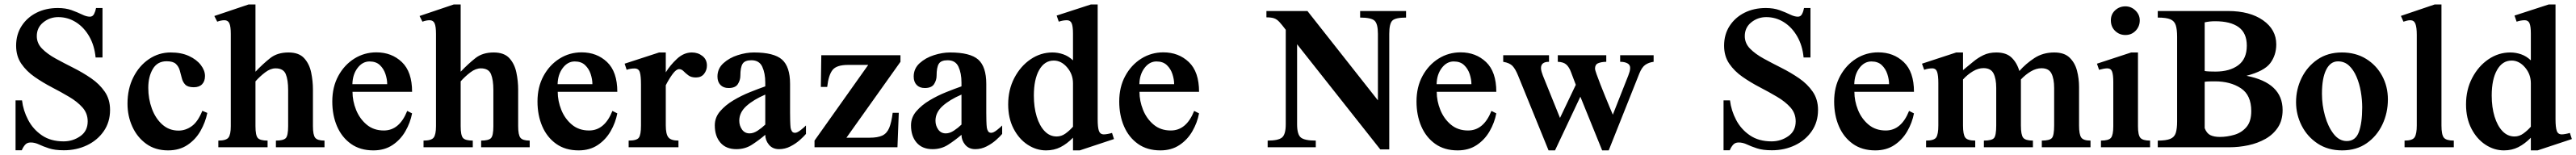

<svg xmlns="http://www.w3.org/2000/svg" viewBox="-20 -647 11316 681"><path d="M463.4 -164.1Q463.4 -110.8 435.8 -70.8Q408.2 -30.8 362.1 -8.8Q315.9 13.2 260.7 13.2Q220.7 13.2 194.8 4.6Q168.9 -3.9 150.9 -12.5Q132.8 -21 114.7 -21Q99.1 -21 90.3 -11Q81.5 -1 75.7 13.2H48.3V-206.1H76.7Q82 -161.1 103.8 -119.9Q125.5 -78.6 164.3 -52.2Q203.1 -25.9 259.3 -25.9Q299.8 -25.9 332.5 -48.6Q365.2 -71.3 365.2 -113.8Q365.2 -148.9 342.5 -174.6Q319.8 -200.2 283.9 -221.4Q248 -242.7 208 -263.4Q168 -284.2 132.1 -309.1Q96.2 -334 73.5 -367.2Q50.8 -400.4 50.8 -446.3Q50.8 -495.6 75 -533Q99.1 -570.3 140.4 -591.1Q181.6 -611.8 233.9 -611.8Q268.6 -611.8 294.7 -602.3Q320.8 -592.8 340.3 -583.3Q359.9 -573.7 375 -573.7Q387.2 -573.7 393.3 -585.7Q399.4 -597.7 401.9 -611.8H430.2V-394.5H399.9Q395 -446.8 372.1 -486.8Q349.1 -526.9 313.7 -549.3Q278.3 -571.8 235.8 -571.8Q198.7 -571.8 170.2 -548.8Q141.6 -525.9 141.6 -488.3Q141.6 -457 164.8 -433.3Q188 -409.7 224.6 -389.6Q261.2 -369.6 302.5 -348.9Q343.8 -328.1 380.4 -303Q417 -277.8 440.2 -244.1Q463.4 -210.4 463.4 -164.1Z M868.7 -160.2 890.6 -150.9Q882.3 -109.9 860.8 -72Q839.4 -34.2 803.7 -10.3Q768.1 13.7 718.3 13.7Q662.1 13.7 622.3 -15.1Q582.5 -43.9 561.3 -90.6Q540 -137.2 540 -191.4Q540 -256.8 565.7 -307.6Q591.3 -358.4 634.5 -387.5Q677.7 -416.5 729.5 -416.5Q776.4 -416.5 810.1 -400.9Q843.8 -385.3 862.1 -361.3Q880.4 -337.4 880.4 -313Q880.4 -290 867.7 -276.9Q855 -263.7 831.1 -263.7Q805.2 -263.7 793.9 -275.1Q782.7 -286.6 778.6 -303.7Q774.4 -320.8 769.5 -337.9Q764.6 -355 752.2 -366.5Q739.7 -377.9 711.9 -377.9Q671.4 -377.9 651.4 -344.2Q631.3 -310.5 631.3 -261.2Q631.3 -212.4 647.2 -169.4Q663.1 -126.5 692.9 -99.9Q722.7 -73.2 764.2 -73.2Q794.9 -73.2 822 -92.5Q849.1 -111.8 868.7 -160.2Z M1405.3 0H1191.9V-29.3Q1224.1 -29.3 1234.9 -39.8Q1245.6 -50.3 1245.6 -92.3V-251.5Q1245.6 -296.4 1235.1 -321.5Q1224.6 -346.7 1190.4 -346.7Q1168 -346.7 1144.8 -329.1Q1121.6 -311.5 1102.1 -289.6V-92.8Q1102.1 -52.2 1112.3 -40.8Q1122.6 -29.3 1155.3 -29.3V0H939V-29.3Q973.1 -29.3 983.4 -42.5Q993.7 -55.7 993.7 -92.8V-498Q993.7 -530.8 987.5 -544.4Q981.4 -558.1 965.8 -558.1Q951.2 -558.1 934.1 -551.8L921.4 -576.7L1071.8 -627.4H1102.1V-332Q1135.7 -367.2 1167 -391.8Q1198.2 -416.5 1247.1 -416.5Q1293 -416.5 1315.9 -391.4Q1338.9 -366.2 1346.7 -328.6Q1354.5 -291 1354.5 -253.9V-92.8Q1354.5 -54.2 1364.5 -41.7Q1374.5 -29.3 1405.3 -29.3Z M1768.6 -159.7 1790 -148.9Q1782.2 -107.9 1760.7 -70.6Q1739.3 -33.2 1704.1 -9.8Q1668.9 13.7 1620.1 13.7Q1562 13.7 1521.7 -14.9Q1481.4 -43.5 1460.4 -92Q1439.5 -140.6 1439.5 -201.2Q1439.5 -264.6 1465.8 -313.2Q1492.2 -361.8 1536.1 -389.4Q1580.1 -417 1633.3 -417Q1700.2 -417 1745.1 -374.3Q1790 -331.5 1790 -243.7H1528.3Q1528.3 -203.6 1543.9 -164.6Q1559.6 -125.5 1590.3 -99.6Q1621.1 -73.7 1666 -73.7Q1734.4 -73.7 1768.6 -159.7ZM1527.8 -277.3H1680.7Q1680.7 -298.3 1673.1 -321.5Q1665.5 -344.7 1648.7 -360.8Q1631.8 -377 1603 -377Q1572.3 -377 1550.5 -348.4Q1528.8 -319.8 1527.8 -277.3Z M2306.6 0H2093.3V-29.3Q2125.5 -29.3 2136.2 -39.8Q2147 -50.3 2147 -92.3V-251.5Q2147 -296.4 2136.5 -321.5Q2126 -346.7 2091.8 -346.7Q2069.3 -346.7 2046.1 -329.1Q2022.9 -311.5 2003.4 -289.6V-92.8Q2003.4 -52.2 2013.7 -40.8Q2023.9 -29.3 2056.6 -29.3V0H1840.3V-29.3Q1874.5 -29.3 1884.8 -42.5Q1895 -55.7 1895 -92.8V-498Q1895 -530.8 1888.9 -544.4Q1882.8 -558.1 1867.2 -558.1Q1852.5 -558.1 1835.4 -551.8L1822.8 -576.7L1973.1 -627.4H2003.4V-332Q2037.1 -367.2 2068.4 -391.8Q2099.6 -416.5 2148.4 -416.5Q2194.3 -416.5 2217.3 -391.4Q2240.2 -366.2 2248 -328.6Q2255.9 -291 2255.9 -253.9V-92.8Q2255.9 -54.2 2265.9 -41.7Q2275.9 -29.3 2306.6 -29.3Z M2669.9 -159.7 2691.4 -148.9Q2683.6 -107.9 2662.1 -70.6Q2640.6 -33.2 2605.5 -9.8Q2570.3 13.7 2521.5 13.7Q2463.4 13.7 2423.1 -14.9Q2382.8 -43.5 2361.8 -92Q2340.8 -140.6 2340.8 -201.2Q2340.8 -264.6 2367.2 -313.2Q2393.6 -361.8 2437.5 -389.4Q2481.4 -417 2534.7 -417Q2601.6 -417 2646.5 -374.3Q2691.4 -331.5 2691.4 -243.7H2429.7Q2429.7 -203.6 2445.3 -164.6Q2460.9 -125.5 2491.7 -99.6Q2522.5 -73.7 2567.4 -73.7Q2635.7 -73.7 2669.9 -159.7ZM2429.2 -277.3H2582Q2582 -298.3 2574.5 -321.5Q2566.9 -344.7 2550 -360.8Q2533.2 -377 2504.4 -377Q2473.6 -377 2451.9 -348.4Q2430.2 -319.8 2429.2 -277.3Z M3085 -358.9Q3085 -338.4 3072.5 -322.5Q3060.1 -306.6 3036.6 -306.6Q3016.1 -306.6 3003.9 -315.7Q2991.7 -324.7 2982.7 -334Q2973.6 -343.3 2962.9 -343.3Q2950.2 -343.3 2934.3 -321.8Q2918.5 -300.3 2904.3 -272.5V-96.2Q2904.3 -57.6 2915.8 -43.5Q2927.2 -29.3 2960 -29.3V0H2741.2V-29.3Q2776.9 -29.3 2786.1 -42.2Q2795.4 -55.2 2795.4 -95.2V-276.4Q2795.4 -313.5 2790.3 -329.8Q2785.2 -346.2 2767.1 -346.2Q2748.5 -346.2 2732.4 -340.3L2723.6 -367.2L2875 -416.5H2904.3V-329.1Q2922.9 -359.9 2953.1 -388.2Q2983.4 -416.5 3019 -416.5Q3045.4 -416.5 3065.2 -401.1Q3085 -385.7 3085 -358.9Z M3520 -95.7V-58.6Q3511.2 -47.9 3493.4 -32Q3475.6 -16.1 3451.9 -3.9Q3428.2 8.3 3401.9 8.3Q3373.5 8.3 3357.4 -11.2Q3341.3 -30.8 3341.3 -54.7Q3312.5 -30.3 3282.5 -11Q3252.4 8.3 3214.4 8.3Q3168.9 8.3 3144.3 -20.3Q3119.6 -48.8 3119.6 -96.2Q3119.6 -130.9 3142.8 -158Q3166 -185.1 3201.2 -206.1Q3236.3 -227.1 3274.2 -242.2Q3312 -257.3 3341.3 -267.6V-284.2Q3341.3 -325.2 3328.1 -353.8Q3314.9 -382.3 3280.3 -382.3Q3251.5 -382.3 3241.7 -366.7Q3231.9 -351.1 3231.9 -314.5Q3231.9 -294.9 3220.9 -277.6Q3210 -260.3 3180.2 -260.3Q3157.2 -260.3 3144.3 -273.9Q3131.3 -287.6 3131.3 -310.5Q3131.3 -345.7 3157.5 -369.4Q3183.6 -393.1 3220.7 -404.8Q3257.8 -416.5 3291 -416.5Q3379.4 -416.5 3414.8 -385.3Q3450.2 -354 3450.2 -278.3V-152.3Q3450.2 -135.3 3450.7 -116Q3451.2 -96.7 3452.6 -85.4Q3454.1 -77.1 3458.3 -70.3Q3462.4 -63.5 3472.2 -63.5Q3481.9 -63.5 3498 -76.4Q3514.2 -89.4 3520 -95.7ZM3341.3 -99.6V-231.4Q3289.1 -209 3258.1 -180.9Q3227.1 -152.8 3227.1 -116.7Q3227.1 -95.2 3239 -78.1Q3251 -61 3272.5 -61Q3289.6 -61 3307.9 -73Q3326.2 -85 3341.3 -99.6Z M3935.1 -375.5 3697.8 -42H3799.8Q3835.4 -42 3855.5 -51.5Q3875.5 -61 3885.5 -84.7Q3895.5 -108.4 3900.9 -151.4H3927.7L3921.9 0H3557.6V-29.3L3793.5 -361.8H3704.6Q3654.3 -361.8 3636.7 -339.4Q3619.1 -316.9 3613.3 -265.1H3585.4L3587.4 -404.3H3935.1Z M4381.8 -95.7V-58.6Q4373 -47.9 4355.2 -32Q4337.4 -16.1 4313.7 -3.9Q4290 8.3 4263.7 8.3Q4235.4 8.3 4219.2 -11.2Q4203.1 -30.8 4203.1 -54.7Q4174.3 -30.3 4144.3 -11Q4114.3 8.3 4076.2 8.3Q4030.8 8.3 4006.1 -20.3Q3981.4 -48.8 3981.4 -96.2Q3981.4 -130.9 4004.6 -158Q4027.8 -185.1 4063 -206.1Q4098.1 -227.1 4136 -242.2Q4173.8 -257.3 4203.1 -267.6V-284.2Q4203.1 -325.2 4189.9 -353.8Q4176.8 -382.3 4142.1 -382.3Q4113.3 -382.3 4103.5 -366.7Q4093.8 -351.1 4093.8 -314.5Q4093.8 -294.9 4082.8 -277.6Q4071.8 -260.3 4042 -260.3Q4019 -260.3 4006.1 -273.9Q3993.2 -287.6 3993.2 -310.5Q3993.2 -345.7 4019.3 -369.4Q4045.4 -393.1 4082.5 -404.8Q4119.6 -416.5 4152.8 -416.5Q4241.2 -416.5 4276.6 -385.3Q4312 -354 4312 -278.3V-152.3Q4312 -135.3 4312.5 -116Q4313 -96.7 4314.5 -85.4Q4315.9 -77.1 4320.1 -70.3Q4324.2 -63.5 4334 -63.5Q4343.8 -63.5 4359.9 -76.4Q4376 -89.4 4381.8 -95.7ZM4203.1 -99.6V-231.4Q4150.9 -209 4119.9 -180.9Q4088.9 -152.8 4088.9 -116.7Q4088.9 -95.2 4100.8 -78.1Q4112.8 -61 4134.3 -61Q4151.4 -61 4169.7 -73Q4188 -85 4203.1 -99.6Z M4873 -36.1 4722.7 13.7H4692.9V-42Q4666.5 -15.1 4638.2 -0.7Q4609.9 13.7 4574.7 13.7Q4531.7 13.7 4493.7 -11.2Q4455.6 -36.1 4431.9 -81.8Q4408.2 -127.4 4408.2 -188.5Q4408.2 -252.9 4435.3 -304.7Q4462.4 -356.4 4506.6 -386.5Q4550.8 -416.5 4602.5 -416.5Q4627 -416.5 4650.1 -408.4Q4673.3 -400.4 4692.9 -381.8V-499.5Q4692.9 -531.7 4687 -544.9Q4681.2 -558.1 4666 -558.1Q4648.9 -558.1 4630.4 -551.8L4621.1 -578.6L4771.5 -627.4H4801.3V-122.6Q4801.3 -87.9 4806.6 -72.3Q4812 -56.6 4828.6 -56.6Q4835.9 -56.6 4846.2 -58.6Q4856.4 -60.5 4864.3 -63ZM4692.9 -90.3V-281.2Q4692.9 -320.8 4667.2 -350.8Q4641.6 -380.9 4608.4 -380.9Q4567.9 -380.9 4544.4 -339.6Q4521 -298.3 4521 -227.1Q4521 -175.8 4533.4 -135Q4545.9 -94.2 4568.4 -70.8Q4590.8 -47.4 4621.1 -47.4Q4642.1 -47.4 4659.9 -60.3Q4677.7 -73.2 4692.9 -90.3Z M5225.1 -159.7 5246.6 -148.9Q5238.8 -107.9 5217.3 -70.6Q5195.8 -33.2 5160.6 -9.8Q5125.5 13.7 5076.7 13.7Q5018.6 13.7 4978.3 -14.9Q4938 -43.5 4917 -92Q4896 -140.6 4896 -201.2Q4896 -264.6 4922.4 -313.2Q4948.7 -361.8 4992.7 -389.4Q5036.6 -417 5089.8 -417Q5156.7 -417 5201.7 -374.3Q5246.6 -331.5 5246.6 -243.7H4984.9Q4984.9 -203.6 5000.5 -164.6Q5016.1 -125.5 5046.9 -99.6Q5077.6 -73.7 5122.6 -73.7Q5190.9 -73.7 5225.1 -159.7ZM4984.4 -277.3H5137.2Q5137.2 -298.3 5129.6 -321.5Q5122.1 -344.7 5105.2 -360.8Q5088.4 -377 5059.6 -377Q5028.8 -377 5007.1 -348.4Q4985.4 -319.8 4984.4 -277.3Z M6155.8 -598.6V-569.8Q6108.9 -569.8 6095.5 -556.4Q6082 -543 6082 -498V9.3H6042.5L5677.2 -452.6V-101.1Q5677.2 -55.7 5694.1 -42.5Q5710.9 -29.3 5759.3 -29.3V0H5547.9V-29.3Q5594.2 -29.3 5610.8 -42.7Q5627.4 -56.2 5627.4 -101.1V-516.1Q5610.4 -538.6 5599.6 -550.3Q5588.9 -562 5576.7 -566.4Q5564.5 -570.8 5542.5 -570.8V-598.6H5722.7L6032.2 -206.1V-498Q6032.2 -543 6017.1 -556.4Q6002 -569.8 5954.1 -569.8V-598.6Z M6530.8 -159.7 6552.2 -148.9Q6544.4 -107.9 6522.9 -70.6Q6501.5 -33.2 6466.3 -9.8Q6431.2 13.7 6382.3 13.7Q6324.2 13.7 6283.9 -14.9Q6243.7 -43.5 6222.7 -92Q6201.7 -140.6 6201.7 -201.2Q6201.7 -264.6 6228 -313.2Q6254.4 -361.8 6298.3 -389.4Q6342.3 -417 6395.5 -417Q6462.4 -417 6507.3 -374.3Q6552.2 -331.5 6552.2 -243.7H6290.5Q6290.5 -203.6 6306.2 -164.6Q6321.8 -125.5 6352.5 -99.6Q6383.3 -73.7 6428.2 -73.7Q6496.6 -73.7 6530.8 -159.7ZM6290 -277.3H6442.9Q6442.9 -298.3 6435.3 -321.5Q6427.7 -344.7 6410.9 -360.8Q6394 -377 6365.2 -377Q6334.5 -377 6312.7 -348.4Q6291 -319.8 6290 -277.3Z M7243.2 -404.3V-375.5Q7221.7 -372.6 7206.8 -362.3Q7191.9 -352.1 7180.7 -324.7L7045.9 13.7H7017.1L6921.4 -222.2L6810.1 13.7H6781.7L6647.9 -314.9Q6636.2 -343.8 6623.5 -357.2Q6610.8 -370.6 6582.5 -375.5V-404.3H6783.7V-375.5Q6748.5 -375.5 6748.5 -348.1Q6748.5 -340.8 6751.2 -331.5Q6753.9 -322.3 6756.8 -314.9L6832 -128.9L6901.4 -274.4Q6888.7 -307.1 6880.6 -329.3Q6872.6 -351.6 6860.1 -363Q6847.7 -374.5 6822.3 -375.5V-404.3H7035.2V-375.5Q7012.7 -375 6999.3 -369.1Q6985.8 -363.3 6985.8 -345.7Q6985.8 -339.8 6992.7 -320.6Q6999.5 -301.3 7009.8 -275.1Q7020 -249 7031 -222.2Q7042 -195.3 7051 -173.8Q7060.1 -152.3 7064 -143.1L7131.8 -314.9Q7135.3 -323.7 7137.7 -332.3Q7140.1 -340.8 7140.1 -349.1Q7140.1 -362.3 7127.9 -368.9Q7115.7 -375.5 7096.2 -375.5V-404.3Z M7965.3 -164.1Q7965.3 -110.8 7937.7 -70.8Q7910.2 -30.8 7864 -8.8Q7817.9 13.2 7762.7 13.2Q7722.7 13.2 7696.8 4.6Q7670.9 -3.9 7652.8 -12.5Q7634.8 -21 7616.7 -21Q7601.1 -21 7592.3 -11Q7583.5 -1 7577.6 13.2H7550.3V-206.1H7578.6Q7584 -161.1 7605.7 -119.9Q7627.4 -78.6 7666.3 -52.2Q7705.1 -25.9 7761.2 -25.9Q7801.8 -25.9 7834.5 -48.6Q7867.2 -71.3 7867.2 -113.8Q7867.2 -148.9 7844.5 -174.6Q7821.8 -200.2 7785.9 -221.4Q7750 -242.7 7710 -263.4Q7669.9 -284.2 7634 -309.1Q7598.1 -334 7575.4 -367.2Q7552.7 -400.4 7552.7 -446.3Q7552.7 -495.6 7576.9 -533Q7601.1 -570.3 7642.3 -591.1Q7683.6 -611.8 7735.8 -611.8Q7770.5 -611.8 7796.6 -602.3Q7822.8 -592.8 7842.3 -583.3Q7861.8 -573.7 7877 -573.7Q7889.2 -573.7 7895.3 -585.7Q7901.4 -597.7 7903.8 -611.8H7932.1V-394.5H7901.9Q7897 -446.8 7874 -486.8Q7851.1 -526.9 7815.7 -549.3Q7780.3 -571.8 7737.8 -571.8Q7700.7 -571.8 7672.1 -548.8Q7643.6 -525.9 7643.6 -488.3Q7643.6 -457 7666.7 -433.3Q7689.9 -409.7 7726.6 -389.6Q7763.2 -369.6 7804.4 -348.9Q7845.7 -328.1 7882.3 -303Q7918.9 -277.8 7942.1 -244.1Q7965.3 -210.4 7965.3 -164.1Z M8365.2 -159.7 8386.7 -148.9Q8378.9 -107.9 8357.4 -70.6Q8335.9 -33.2 8300.8 -9.8Q8265.6 13.7 8216.8 13.7Q8158.7 13.7 8118.4 -14.9Q8078.1 -43.5 8057.1 -92Q8036.1 -140.6 8036.1 -201.2Q8036.1 -264.6 8062.5 -313.2Q8088.9 -361.8 8132.8 -389.4Q8176.8 -417 8230 -417Q8296.9 -417 8341.8 -374.3Q8386.7 -331.5 8386.7 -243.7H8125Q8125 -203.6 8140.6 -164.6Q8156.2 -125.5 8187 -99.6Q8217.8 -73.7 8262.7 -73.7Q8331.1 -73.7 8365.2 -159.7ZM8124.5 -277.3H8277.3Q8277.3 -298.3 8269.8 -321.5Q8262.2 -344.7 8245.4 -360.8Q8228.5 -377 8199.7 -377Q8168.9 -377 8147.2 -348.4Q8125.5 -319.8 8124.5 -277.3Z M9162.1 0H8948.2V-29.3Q8982.9 -29.3 8992.7 -40.8Q9002.4 -52.2 9002.4 -95.7V-260.3Q9002.4 -300.8 8990.7 -324Q8979 -347.2 8946.8 -347.2Q8923.8 -347.2 8900.1 -333.3Q8876.5 -319.3 8856.4 -297.9V-95.2Q8856.4 -55.2 8866.2 -42.2Q8876 -29.3 8909.2 -29.3V0H8693.8V-29.3Q8728.5 -29.3 8738.3 -40.5Q8748 -51.8 8748 -95.7V-260.3Q8748 -301.3 8736.1 -324.5Q8724.1 -347.7 8691.9 -347.7Q8668.9 -347.7 8645.5 -333.7Q8622.1 -319.8 8602.1 -297.9V-95.7Q8602.1 -55.7 8612.1 -42.5Q8622.1 -29.3 8655.8 -29.3V0H8439.9V-29.3Q8475.1 -29.3 8484.4 -43.2Q8493.7 -57.1 8493.7 -95.7V-282.2Q8493.7 -314.9 8488.5 -330.8Q8483.4 -346.7 8466.8 -346.7Q8449.2 -346.7 8431.6 -340.3L8421.9 -367.2L8572.3 -416.5H8602.1V-338.9Q8625 -357.4 8646.2 -375.2Q8667.5 -393.1 8691.9 -404.8Q8716.3 -416.5 8748.5 -416.5Q8792 -416.5 8815.4 -394Q8838.9 -371.6 8849.6 -335Q8878.4 -367.7 8916 -392.1Q8953.6 -416.5 9002.9 -416.5Q9046.9 -416.5 9070.3 -393.8Q9093.8 -371.1 9102.8 -336.4Q9111.8 -301.8 9111.8 -265.1V-95.7Q9111.8 -57.1 9121.1 -43.2Q9130.4 -29.3 9162.1 -29.3Z M9378.4 -557.6Q9378.4 -530.8 9360.4 -512Q9342.3 -493.2 9315.4 -493.2Q9289.1 -493.2 9270.3 -511.2Q9251.5 -529.3 9251.5 -557.6Q9251.5 -584.5 9270.3 -601.8Q9289.1 -619.1 9315.4 -619.1Q9340.8 -619.1 9359.6 -600.8Q9378.4 -582.5 9378.4 -557.6ZM9423.8 0H9208V-29.3Q9242.2 -29.3 9252.2 -41.7Q9262.2 -54.2 9262.2 -92.8V-287.1Q9262.2 -317.4 9257.1 -332Q9252 -346.7 9235.4 -346.7Q9228.5 -346.7 9218.3 -344.7Q9208 -342.8 9199.7 -340.3L9190.4 -367.2L9340.8 -416.5H9370.6V-92.3Q9370.6 -53.7 9381.1 -41.5Q9391.6 -29.3 9423.8 -29.3Z M10005.9 -163.6Q10005.9 -118.7 9985.4 -87.4Q9964.8 -56.2 9930.7 -36.9Q9896.5 -17.6 9855.2 -8.8Q9814 0 9772 0H9457.5V-29.3Q9494.1 -29.3 9512.5 -36.9Q9530.8 -44.4 9536.6 -63Q9542.5 -81.5 9542.5 -113.8V-484.9Q9542.5 -517.6 9536.6 -536.1Q9530.8 -554.7 9512.7 -562.3Q9494.6 -569.8 9457.5 -569.8V-598.6H9766.1Q9861.8 -598.6 9919.9 -557.9Q9978 -517.1 9978 -452.1Q9978 -404.8 9951.7 -369.6Q9925.3 -334.5 9847.2 -314Q10005.9 -283.2 10005.9 -163.6ZM9848.6 -446.3Q9848.6 -502 9812.7 -527.8Q9776.9 -553.7 9709.5 -553.7Q9684.6 -553.7 9663.6 -548.8V-335Q9672.9 -333.5 9685.1 -333Q9697.3 -332.5 9710.9 -332.5Q9773.4 -332.5 9811 -360.4Q9848.6 -388.2 9848.6 -446.3ZM9868.2 -158.7Q9868.2 -229.5 9822.3 -259.5Q9776.4 -289.6 9709 -289.6Q9695.8 -289.6 9684.3 -289.3Q9672.9 -289.1 9663.6 -287.6V-84Q9672.4 -61 9688.7 -53.2Q9705.1 -45.4 9730 -45.4Q9761.7 -45.4 9793.7 -54.7Q9825.7 -64 9846.9 -88.6Q9868.2 -113.3 9868.2 -158.7Z M10468.3 -210.4Q10468.3 -150.9 10444.1 -99.9Q10419.9 -48.8 10375 -17.6Q10330.1 13.7 10267.6 13.7Q10205.1 13.7 10159.7 -16.4Q10114.3 -46.4 10089.6 -95Q10064.9 -143.6 10064.9 -198.2Q10064.9 -254.9 10089.4 -304.7Q10113.8 -354.5 10158.9 -385.5Q10204.1 -416.5 10266.1 -416.5Q10326.7 -416.5 10372.1 -388.7Q10417.5 -360.8 10442.9 -314Q10468.3 -267.1 10468.3 -210.4ZM10355.5 -175.3Q10355.5 -209 10349.4 -244.4Q10343.3 -279.8 10330.3 -310.1Q10317.4 -340.3 10297.4 -358.9Q10277.3 -377.4 10249 -377.4Q10215.8 -377.4 10197.3 -340.6Q10178.7 -303.7 10178.7 -234.9Q10178.7 -185.5 10192.1 -137.7Q10205.6 -89.8 10230 -58.6Q10254.4 -27.3 10287.6 -27.3Q10326.2 -27.3 10340.8 -67.1Q10355.5 -106.9 10355.5 -175.3Z M10757.8 0H10541.5V-29.3Q10576.7 -29.3 10585.9 -44.2Q10595.2 -59.1 10595.2 -95.7V-494.1Q10595.2 -526.9 10589.1 -542.5Q10583 -558.1 10566.9 -558.1Q10559.1 -558.1 10551.8 -556.2Q10544.4 -554.2 10536.6 -551.8L10525.4 -577.1L10673.8 -627.4H10703.6V-95.7Q10703.6 -55.2 10714.1 -42.2Q10724.6 -29.3 10757.8 -29.3Z M11276.4 -36.1 11126 13.7H11096.2V-42Q11069.8 -15.1 11041.5 -0.7Q11013.2 13.7 10978 13.7Q10935.1 13.7 10897 -11.2Q10858.9 -36.1 10835.2 -81.8Q10811.5 -127.4 10811.5 -188.5Q10811.5 -252.9 10838.6 -304.7Q10865.7 -356.4 10909.9 -386.5Q10954.1 -416.5 11005.9 -416.5Q11030.3 -416.5 11053.5 -408.4Q11076.7 -400.4 11096.2 -381.8V-499.5Q11096.2 -531.7 11090.3 -544.9Q11084.5 -558.1 11069.3 -558.1Q11052.2 -558.1 11033.7 -551.8L11024.4 -578.6L11174.8 -627.4H11204.6V-122.6Q11204.6 -87.9 11210 -72.3Q11215.3 -56.6 11231.9 -56.6Q11239.3 -56.6 11249.5 -58.6Q11259.8 -60.5 11267.6 -63ZM11096.2 -90.3V-281.2Q11096.2 -320.8 11070.6 -350.8Q11044.9 -380.9 11011.7 -380.9Q10971.2 -380.9 10947.8 -339.6Q10924.3 -298.3 10924.3 -227.1Q10924.3 -175.8 10936.8 -135Q10949.2 -94.2 10971.7 -70.8Q10994.1 -47.4 11024.4 -47.4Q11045.4 -47.4 11063.2 -60.3Q11081.1 -73.2 11096.2 -90.3Z"/></svg>

Font: Scheherazade New SemiBold
Style: Regular
Weight: 600
Designer: SIL International
Foundry: SIL International
Version: Version 4.000